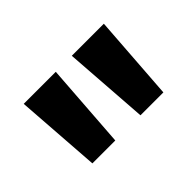

<svg xmlns="http://www.w3.org/2000/svg" viewBox="-57 -926 593 593"><g transform="rotate(-45 239.0 -630.0)"><path d="M64 -770H204L184 -490H84ZM274 -770H414L394 -490H294Z"/></g></svg>

Font: M PLUS 1p
Style: Bold
Weight: 700
Version: Version 1.062